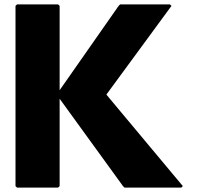

<svg xmlns="http://www.w3.org/2000/svg" viewBox="-20 -852 909 879"><path d="M810 7 817 0 467 -419 765 -825 758 -832H530L523 -825L253 -439V-825L246 -832H58L51 -825V0L58 7H246L253 0V-400L543 0L550 7Z"/></svg>

Font: Hussar Woodtype
Style: Blk
Weight: 900
Foundry: Cannot Into Space Fonts
Version: Version 1.07